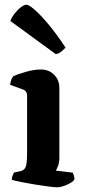

<svg xmlns="http://www.w3.org/2000/svg" viewBox="-20 -795 360 815"><path d="M222 0Q211 0 184.5 -3.5Q158 -7 127 -12Q96 -17 69 -22.5Q42 -28 30 -32Q30 -39 33 -48Q36 -57 40 -63L65 -68Q81 -71 88 -84Q95 -97 95 -146V-388Q95 -409 78 -415L23 -435Q26 -460 37 -472Q55 -480 89.5 -490Q124 -500 154 -500Q188 -500 210 -477.5Q232 -455 232 -421V-127Q232 -106 226.5 -91Q221 -76 217 -71L289 -62Q291 -58 293.5 -50Q296 -42 296 -33Q288 -21 263.5 -10.5Q239 0 222 0ZM217 -565 24 -706Q30 -722 42.5 -738Q55 -754 69 -764.5Q83 -775 92 -775Q103 -775 128.5 -752.5Q154 -730 188 -689Q222 -648 258 -593Q253 -587 242 -577.5Q231 -568 217 -565Z"/></svg>

Font: Texturina
Style: Bold
Weight: 700
Designer: Guillermo Torres Carreño
Foundry: Omnibus-Type
Version: Version 1.002; ttfautohint (v1.8.3)